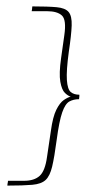

<svg xmlns="http://www.w3.org/2000/svg" viewBox="-20 -542 310 600"><path d="M127 -52 139 -133Q145 -177 156 -199Q167 -221 179.5 -229.5Q192 -238 201 -240Q193 -242 183 -251.5Q173 -261 168.5 -286.5Q164 -312 171 -361L181 -432Q188 -480 173.5 -493.5Q159 -507 127 -507H79Q80 -510 80 -512.5Q80 -515 80.5 -517.5Q81 -520 81 -522Q130 -522 157 -519.5Q184 -517 194.5 -504.5Q205 -492 204 -462.5Q203 -433 195 -380Q187 -321 189 -292Q191 -263 201 -254.5Q211 -246 228 -246Q228 -244 228 -241.5Q228 -239 227.5 -236.5Q227 -234 227 -232Q210 -232 197 -225Q184 -218 174.5 -191Q165 -164 157 -104Q150 -51 143 -21.5Q136 8 122.5 20.5Q109 33 81 35.5Q53 38 3 38Q3 35 3.5 32.5Q4 30 4.5 27.5Q5 25 5 23Q14 23 31 23Q48 23 55 23Q87 23 104 7.5Q121 -8 127 -52Z"/></svg>

Font: Genos Thin Thin
Style: Italic
Weight: 250
Italic angle: -8°
Version: Version 1.010